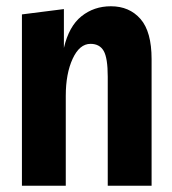

<svg xmlns="http://www.w3.org/2000/svg" viewBox="-20 -593 549 613"><path d="M50 0V-547L184 -564V-440Q200 -509 240 -541Q280 -573 334 -573Q393 -573 428.5 -532.5Q464 -492 464 -404V0H324V-348Q324 -408 311 -430.5Q298 -453 269 -453Q234 -453 212 -405.5Q190 -358 190 -287V0Z"/></svg>

Font: Freeman
Style: Regular
Weight: 400
Designer: Vernon Adams, Aoife Mooney, Rodrigo Fuenzalida
Foundry: Rodrigo Fuenzalida
Version: Version 1.000; ttfautohint (v1.8.4.7-5d5b)